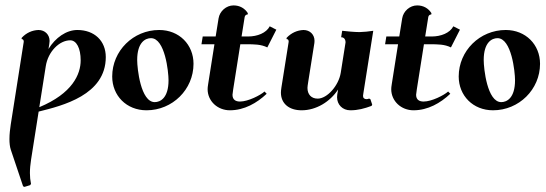

<svg xmlns="http://www.w3.org/2000/svg" viewBox="-20 -411 2058 724"><path d="M69.6 -253.9 20.5 58.6C18.1 74.5 15.6 94.5 15.6 113.5C15.6 128.4 17.1 142.8 20.8 153.8L67.1 291.5L72.3 293.7L93.8 287.1L96.9 282.2C94.2 269.5 92.8 255.9 92.8 241.7C92.8 225.3 94.5 208.3 97.2 190.7L125.7 9.8C215.6 -12.5 378.9 -52.7 378.9 -195.8C378.9 -257.1 335.9 -297.9 271.7 -297.9C230 -297.9 189 -269 162.8 -226.3C165.3 -240 167 -251.5 167 -256.6C167 -280 149.7 -297.9 125.2 -297.9C101.6 -297.1 79.3 -287.4 62 -268.6L61.3 -263.7C66.7 -263.7 69.6 -260 69.6 -253.9ZM128.2 -6.8 152.6 -161.4C161.1 -216.1 203.6 -259 244.9 -259C268.6 -259 284.2 -228.8 284.2 -183.6C284.2 -130.4 252.7 -58.6 128.2 -6.8Z M497.3 -184.6C497.3 -252 528.6 -267.1 549.3 -267.1C602.3 -267.1 615.5 -140.1 615.5 -108.4C615.5 -41 584.2 -25.9 563.5 -25.9C510.5 -25.9 497.3 -152.8 497.3 -184.6ZM403.1 -122.6C403.1 -50.3 457 4.9 532.5 4.9C630.4 4.9 709.7 -73.7 709.7 -170.4C709.7 -242.7 655.8 -297.9 580.3 -297.9C482.4 -297.9 403.1 -219.2 403.1 -122.6Z M788.6 -244.1 764.9 -93.8C763.4 -85 762.9 -79.1 762.9 -74.7C762.9 -29.8 800.3 4.9 846.9 4.9C901.1 4.9 948.7 -22.5 985.6 -57.4L977.5 -65.9C962.2 -52 915.5 -28.1 885 -28.1C868.7 -28.1 856.7 -34.9 856.7 -53.7C856.7 -56.4 858.4 -67.6 859.4 -74.5L886.2 -244.1H908.7C938 -244.1 964.1 -244.1 988 -232.2L1022 -299.1L997.1 -311.8C984.1 -286.6 950.4 -273.4 915.3 -273.4H890.9L902.6 -346.7C903.6 -352.5 908 -356.4 913.8 -356.4L914.6 -361.3C902.8 -379.9 884 -390.6 860.6 -390.6C833.3 -390.6 808.6 -369.1 804.2 -341.8L793.2 -273.4H744.4L739.7 -244.1Z M1041.3 -82C1039.8 -72.5 1039.3 -66.4 1039.3 -61.8C1039.3 -21.2 1069.1 4.9 1117.4 4.9C1172.1 4.9 1224.6 -27.1 1254.9 -73.5C1251.7 -55.2 1251 -50.3 1251 -44.4C1251 -16.4 1271.7 4.9 1301 4.9C1329.8 4.9 1354 -1.7 1381.1 -11.7L1383.5 -16.6L1376.7 -36.9L1371.8 -39.3C1368.2 -37.8 1365.5 -37.1 1362.3 -37.1C1354 -37.1 1348.9 -41.3 1348.9 -49.6C1348.9 -50.5 1349.1 -52.5 1350.1 -58.6L1387.5 -294.9C1375.5 -292.7 1347.4 -290 1335.9 -290C1316.9 -290 1286.6 -293 1270.3 -294.9L1266.4 -270.5C1277.1 -270.5 1283 -262.9 1283 -251L1264.9 -136.7C1257.1 -87.9 1213.6 -39.1 1178 -39.1C1153.8 -39.1 1139.4 -54.9 1139.4 -79.6C1139.4 -83.3 1140.4 -91.1 1142.3 -102.8L1165.5 -249C1166 -251.7 1166 -254.4 1166 -257.1C1166 -280.5 1148.9 -297.9 1124.3 -297.9C1100.6 -296.9 1078.6 -287.1 1061 -268.6L1060.3 -263.7C1066.2 -263.7 1068.6 -260 1068.6 -253.9Z M1481 -244.1 1457.3 -93.8C1455.8 -85 1455.3 -79.1 1455.3 -74.7C1455.3 -29.8 1492.7 4.9 1539.3 4.9C1593.5 4.9 1641.1 -22.5 1678 -57.4L1669.9 -65.9C1654.5 -52 1607.9 -28.1 1577.4 -28.1C1561 -28.1 1549.1 -34.9 1549.1 -53.7C1549.1 -56.4 1550.8 -67.6 1551.8 -74.5L1578.6 -244.1H1601.1C1630.4 -244.1 1656.5 -244.1 1680.4 -232.2L1714.4 -299.1L1689.5 -311.8C1676.5 -286.6 1642.8 -273.4 1607.7 -273.4H1583.3L1595 -346.7C1595.9 -352.5 1600.3 -356.4 1606.2 -356.4L1606.9 -361.3C1595.2 -379.9 1576.4 -390.6 1553 -390.6C1525.6 -390.6 1501 -369.1 1496.6 -341.8L1485.6 -273.4H1436.8L1432.1 -244.1Z M1804 -184.6C1804 -252 1835.2 -267.1 1856 -267.1C1908.9 -267.1 1922.1 -140.1 1922.1 -108.4C1922.1 -41 1890.9 -25.9 1870.1 -25.9C1817.1 -25.9 1804 -152.8 1804 -184.6ZM1709.7 -122.6C1709.7 -50.3 1763.7 4.9 1839.1 4.9C1937 4.9 2016.4 -73.7 2016.4 -170.4C2016.4 -242.7 1962.4 -297.9 1887 -297.9C1789.1 -297.9 1709.7 -219.2 1709.7 -122.6Z"/></svg>

Font: RisaltypS01
Style: Medium
Weight: 500
Italic angle: -9°
Designer: gluk
Foundry: gluk
Version: Version 0.24